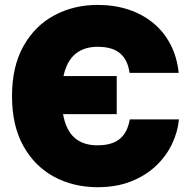

<svg xmlns="http://www.w3.org/2000/svg" viewBox="-20 -758 782 788"><path d="M380.9 10.3Q281.2 10.3 201.7 -32.7Q122.1 -75.7 75.7 -159.2Q29.3 -242.7 29.3 -363.3Q29.3 -484.9 76.2 -568.6Q123 -652.3 202.9 -695.1Q282.7 -737.8 380.9 -737.8Q449.2 -737.8 507.1 -718.8Q564.9 -699.7 608.6 -663.8Q652.3 -627.9 679.4 -576.2Q706.5 -524.4 713.4 -459H511.7Q507.8 -486.8 497.8 -506.8Q487.8 -526.9 471.7 -540Q455.6 -553.2 432.9 -559.6Q410.2 -565.9 380.9 -565.9Q331.1 -565.9 298.1 -543.2Q265.1 -520.5 249 -475.6Q232.9 -430.7 232.9 -363.3Q232.9 -294.4 249.3 -249.5Q265.6 -204.6 298.3 -183.1Q331.1 -161.6 380.4 -161.6Q409.7 -161.6 432.1 -168Q454.6 -174.3 470.9 -187.5Q487.3 -200.7 497.6 -220.7Q507.8 -240.7 512.7 -268.1H714.4Q709.5 -215.8 685.5 -166Q661.6 -116.2 619.1 -76.4Q576.7 -36.6 517.1 -13.2Q457.5 10.3 380.9 10.3ZM207 -289.6V-445.8H459V-289.6Z"/></svg>

Font: Inter 20pt Black
Style: Regular
Weight: 900
Version: Version 4.001;git-66647c0bb